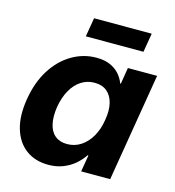

<svg xmlns="http://www.w3.org/2000/svg" viewBox="-108 -806 827 908"><g transform="rotate(15 305.5 -352.0)"><path d="M210.4 10.3Q145.5 10.3 100.6 -22.9Q55.7 -56.2 37.4 -117.7Q19 -179.2 33.2 -264.6Q47.4 -350.1 86.4 -411.4Q125.5 -472.7 181.4 -505.4Q237.3 -538.1 300.3 -538.1Q339.8 -538.1 367.4 -526.1Q395 -514.2 412.8 -494.1Q430.7 -474.1 439.9 -449.2H442.9L456.1 -529.3H599.1L511.2 0H369.1L382.8 -81.5H378.9Q361.8 -55.7 337.2 -34.9Q312.5 -14.2 280.8 -2Q249 10.3 210.4 10.3ZM270.5 -107.4Q307.6 -107.4 337.6 -127Q367.7 -146.5 388.2 -181.9Q408.7 -217.3 416 -264.6Q424.3 -312.5 415.5 -347.7Q406.7 -382.8 383.3 -402.1Q359.9 -421.4 322.8 -421.4Q286.1 -421.4 256.8 -402.1Q227.5 -382.8 208 -347.9Q188.5 -313 180.2 -264.6Q172.9 -216.8 180.7 -181.2Q188.5 -145.5 211.4 -126.5Q234.4 -107.4 270.5 -107.4ZM522.9 -715.3 507.3 -622.6H225.1L240.7 -715.3Z"/></g></svg>

Font: Inter 24pt
Style: Bold Italic
Weight: 700
Italic angle: -9.3988°
Version: Version 4.001;git-66647c0bb